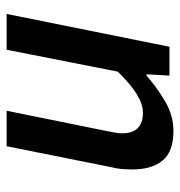

<svg xmlns="http://www.w3.org/2000/svg" viewBox="-2 -541 543 579"><g transform="rotate(90 269.5 -251.5)"><path d="M22 0 121 -491H208L204 -422H208Q246 -455 287.5 -479Q329 -503 375 -503Q437 -503 464 -470.5Q491 -438 491 -379Q491 -362 489.5 -346Q488 -330 483 -310L421 0H314L374 -296Q377 -313 379.5 -325Q382 -337 382 -348Q382 -411 320 -411Q295 -411 265 -393Q235 -375 196 -335L130 0Z"/></g></svg>

Font: Source Sans 3 Semibold
Style: Italic
Weight: 600
Italic angle: -11°
Designer: Paul D. Hunt
Foundry: Adobe
Version: Version 3.052;hotconv 1.1.0;makeotfexe 2.6.0